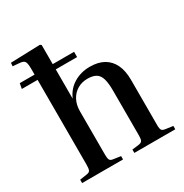

<svg xmlns="http://www.w3.org/2000/svg" viewBox="-175 -905 1001 1044"><g transform="rotate(-30 325.5 -383.0)"><path d="M42 0V-21L87 -28Q103 -30 108 -39.5Q113 -49 113 -75V-607H14L20 -640H113V-675Q113 -709 106.5 -721Q100 -733 77 -735L32 -739L34 -760L219 -766L227 -760V-640H361V-607H227V-425H228Q250 -475 294.5 -501Q339 -527 393 -527Q446 -527 481 -507Q516 -487 534.5 -448.5Q553 -410 553 -353V-68Q553 -46 558.5 -37.5Q564 -29 584 -27L627 -21V0H370V-21L410 -26Q428 -28 433.5 -37Q439 -46 439 -68V-351Q439 -398 431 -425.5Q423 -453 403.5 -465Q384 -477 350 -477Q315 -477 287 -460.5Q259 -444 243 -414Q227 -384 227 -343V-71Q227 -49 231.5 -39.5Q236 -30 251 -28L299 -21V0Z"/></g></svg>

Font: Literata 60pt Medium
Style: Regular
Weight: 500
Designer: Latin by Veronika Burian and Jose Scaglione. Greek by Irene Vlachou. Cyrillic by Vera Evstafieva.
Foundry: TypeTogether
Version: Version 3.103;gftools[0.9.29]